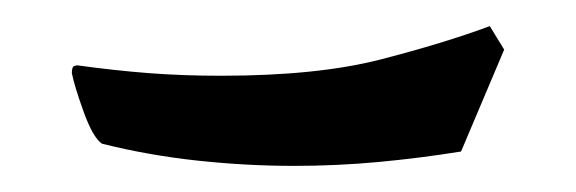

<svg xmlns="http://www.w3.org/2000/svg" viewBox="-20 -346 441 147"><path d="M205 -219Q169 -219 131.5 -223Q94 -227 58 -236Q51 -241 44 -260.5Q37 -280 35 -290Q35 -295 37 -295.5Q39 -296 39 -296Q68 -292 94 -290Q120 -288 149 -288Q223 -288 271.5 -300.5Q320 -313 355 -326L366 -308L333 -230Q302 -225 270 -222Q238 -219 205 -219Z"/></svg>

Font: Julee
Style: Regular
Weight: 400
Designer: Julian Tunni
Foundry: Julian Tunni
Version: Version 1.002; ttfautohint (v1.8.4.7-5d5b);gftools[0.9.23]